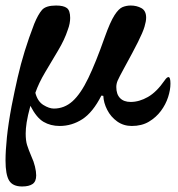

<svg xmlns="http://www.w3.org/2000/svg" viewBox="-50 -445 646 695"><path d="M30 230Q-4 230 -17 208.5Q-30 187 -30 136Q-30 101 -25 52Q-20 3 -8 -61Q3 -117 14 -165Q25 -213 39.5 -260Q54 -307 74 -359Q88 -393 102 -409Q116 -425 153 -425Q180 -425 192 -416Q204 -407 204 -380Q204 -371 202 -360Q200 -349 195 -336Q184 -302 160.5 -262.5Q137 -223 113.5 -183.5Q90 -144 78 -109Q86 -78 107 -65Q128 -52 145 -52Q183 -52 212.5 -78.5Q242 -105 269.5 -162Q297 -219 329 -310Q349 -366 364.5 -390Q380 -414 394 -419.5Q408 -425 423 -425Q445 -425 462 -415.5Q479 -406 479 -381Q479 -368 473 -348Q467 -328 449.5 -293Q432 -258 399 -198Q381 -165 376 -153.5Q371 -142 371 -130Q371 -104 384.5 -90Q398 -76 423 -76Q454 -76 485.5 -94Q517 -112 546 -154Q554 -166 560 -166Q567 -166 567 -142Q567 -120 558.5 -93.5Q550 -67 532.5 -43.5Q515 -20 489 -4.5Q463 11 427 11Q397 11 374 -5.5Q351 -22 338 -47.5Q325 -73 324 -98L317 -99Q286 -38 248 -13.5Q210 11 166 11Q133 11 107.5 -4Q82 -19 60 -62Q50 -25 46.5 -2Q43 21 43 38Q43 64 48 80Q53 96 64 122Q72 139 76.5 157.5Q81 176 81 190Q81 212 68 221Q55 230 30 230Z"/></svg>

Font: Junicode VF
Style: Italic
Weight: 400
Italic angle: -11°
Designer: Peter S. Baker
Version: Version 2.209